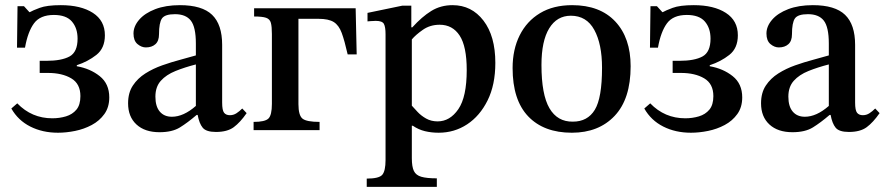

<svg xmlns="http://www.w3.org/2000/svg" viewBox="-20 -505 3433 745"><path d="M205 10Q145 10 97.5 -14Q50 -38 24 -84L47 -104Q103 -46 183 -46Q211 -46 236 -53.5Q261 -61 276.5 -79.5Q292 -98 292 -132Q292 -180 256.5 -201Q221 -222 166 -222H134V-269H160Q219 -269 250 -286Q281 -303 281 -355Q281 -396 259 -421.5Q237 -447 189 -447Q136 -447 112 -414.5Q88 -382 77 -320H46L48 -481H73L94 -458H96Q106 -464 134 -474.5Q162 -485 216 -485Q294 -485 340.5 -455Q387 -425 387 -368Q387 -318 354 -292Q321 -266 278 -252V-248Q330 -239 367 -209.5Q404 -180 404 -127Q404 -89 385 -62.5Q366 -36 336 -20Q306 -4 271.5 3Q237 10 205 10Z M599 8Q542 8 509.5 -22Q477 -52 477 -104Q477 -145 495.5 -173Q514 -201 544 -220Q574 -239 609.5 -251.5Q645 -264 679 -273Q713 -282 740 -290V-336Q740 -400 720.5 -425Q701 -450 659 -450Q620 -450 608.5 -433.5Q597 -417 597 -372Q597 -346 583 -333.5Q569 -321 546 -321Q529 -321 513.5 -334Q498 -347 498 -375Q498 -403 520 -428.5Q542 -454 582.5 -469.5Q623 -485 678 -485Q764 -485 803 -447.5Q842 -410 842 -331V-107Q842 -77 849.5 -67.5Q857 -58 872 -58Q886 -58 897.5 -65.5Q909 -73 920 -84L937 -66Q912 -30 887 -11.5Q862 7 818 7Q780 7 766.5 -9.5Q753 -26 747 -59H743Q708 -29 678 -10.5Q648 8 599 8ZM740 -94V-255Q697 -244 661 -229.5Q625 -215 604 -191.5Q583 -168 583 -130Q583 -92 600 -72Q617 -52 647 -52Q692 -52 740 -94Z M1220 0H964V-32Q1008 -32 1021.5 -45Q1035 -58 1035 -102V-373Q1035 -402 1031 -416.5Q1027 -431 1012.5 -436Q998 -441 966 -441V-473H1360L1364 -294H1329Q1317 -347 1306 -377Q1295 -407 1275 -419.5Q1255 -432 1216 -432H1138V-101Q1138 -57 1154 -44.5Q1170 -32 1220 -32Z M1675 220H1403V188Q1451 188 1463.5 173Q1476 158 1476 116V-372Q1476 -401 1469.5 -412.5Q1463 -424 1438 -424Q1429 -424 1417.5 -423Q1406 -422 1406 -422V-455L1541 -483H1576V-399H1580Q1617 -440 1653.5 -462.5Q1690 -485 1736 -485Q1810 -485 1856 -425Q1902 -365 1902 -261Q1902 -176 1872 -115.5Q1842 -55 1792.5 -22.5Q1743 10 1682 10Q1654 10 1629 4Q1604 -2 1582 -17H1578V109Q1578 142 1586 158.5Q1594 175 1615 181Q1636 187 1675 187ZM1678 -34Q1726 -34 1758.5 -81.5Q1791 -129 1791 -233Q1791 -325 1763.5 -367Q1736 -409 1686 -409Q1649 -409 1621 -389.5Q1593 -370 1578 -352V-95Q1587 -85 1600.5 -70.5Q1614 -56 1633.5 -45Q1653 -34 1678 -34Z M2199 10Q2090 10 2029.5 -53.5Q1969 -117 1969 -241Q1969 -313 1996.5 -368Q2024 -423 2075.5 -454Q2127 -485 2200 -485Q2308 -485 2367.5 -421.5Q2427 -358 2427 -248Q2427 -121 2365 -55.5Q2303 10 2199 10ZM2203 -33Q2260 -33 2288 -79Q2316 -125 2316 -242Q2316 -334 2286 -389Q2256 -444 2195 -444Q2141 -444 2111 -395Q2081 -346 2081 -253Q2081 -138 2112 -85Q2143 -32 2203 -33Z M2661 10Q2601 10 2553.5 -14Q2506 -38 2480 -84L2503 -104Q2559 -46 2639 -46Q2667 -46 2692 -53.5Q2717 -61 2732.5 -79.5Q2748 -98 2748 -132Q2748 -180 2712.5 -201Q2677 -222 2622 -222H2590V-269H2616Q2675 -269 2706 -286Q2737 -303 2737 -355Q2737 -396 2715 -421.5Q2693 -447 2645 -447Q2592 -447 2568 -414.5Q2544 -382 2533 -320H2502L2504 -481H2529L2550 -458H2552Q2562 -464 2590 -474.5Q2618 -485 2672 -485Q2750 -485 2796.5 -455Q2843 -425 2843 -368Q2843 -318 2810 -292Q2777 -266 2734 -252V-248Q2786 -239 2823 -209.5Q2860 -180 2860 -127Q2860 -89 2841 -62.5Q2822 -36 2792 -20Q2762 -4 2727.5 3Q2693 10 2661 10Z M3055 8Q2998 8 2965.5 -22Q2933 -52 2933 -104Q2933 -145 2951.5 -173Q2970 -201 3000 -220Q3030 -239 3065.5 -251.5Q3101 -264 3135 -273Q3169 -282 3196 -290V-336Q3196 -400 3176.5 -425Q3157 -450 3115 -450Q3076 -450 3064.5 -433.5Q3053 -417 3053 -372Q3053 -346 3039 -333.5Q3025 -321 3002 -321Q2985 -321 2969.5 -334Q2954 -347 2954 -375Q2954 -403 2976 -428.5Q2998 -454 3038.5 -469.5Q3079 -485 3134 -485Q3220 -485 3259 -447.5Q3298 -410 3298 -331V-107Q3298 -77 3305.5 -67.5Q3313 -58 3328 -58Q3342 -58 3353.5 -65.5Q3365 -73 3376 -84L3393 -66Q3368 -30 3343 -11.5Q3318 7 3274 7Q3236 7 3222.5 -9.5Q3209 -26 3203 -59H3199Q3164 -29 3134 -10.5Q3104 8 3055 8ZM3196 -94V-255Q3153 -244 3117 -229.5Q3081 -215 3060 -191.5Q3039 -168 3039 -130Q3039 -92 3056 -72Q3073 -52 3103 -52Q3148 -52 3196 -94Z"/></svg>

Font: STIX Two Text Medium
Style: Regular
Weight: 500
Designer: Ross Mills, John Hudson & Paul Hanslow, Tiro Typeworks Ltd; with prior portions MicroPress Inc., and Coen Hoffman.
Foundry: Tiro Typeworks Ltd
Version: Version 2.13 b171